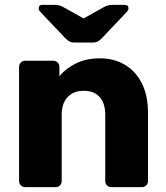

<svg xmlns="http://www.w3.org/2000/svg" viewBox="-20 -770 682 790"><path d="M83.6 0Q73 0 65.8 -7.2Q58.5 -14.5 58.5 -25.1V-494.9Q58.5 -505.5 65.8 -512.8Q73 -520 83.6 -520H199.4Q210 -520 217.2 -512.8Q224.5 -505.5 224.5 -494.9V-456.6Q250.2 -487.9 292.2 -508.9Q334.1 -530 391.2 -530Q448.6 -530 493.2 -503.9Q537.7 -477.9 563.4 -427.7Q589 -377.5 589 -304.1V-25.1Q589 -14.5 581.7 -7.2Q574.5 0 563.9 0H438.1Q427.5 0 420.3 -7.2Q413 -14.5 413 -25.1V-297.9Q413 -344.8 390.3 -370.6Q367.5 -396.4 324.4 -396.4Q282.7 -396.4 258.3 -370.6Q233.9 -344.8 233.9 -297.9V-25.1Q233.9 -14.5 226.6 -7.2Q219.4 0 208.7 0ZM284.5 -595Q275 -595 267.4 -598.6Q259.8 -602.1 249.4 -612.1L146.8 -720.2Q139.1 -727.9 139.1 -735.9Q139.1 -750 154.4 -750H202Q210.5 -750 219.6 -748.6Q228.6 -747.2 236.4 -743L323.9 -694.2L411.4 -743Q419.7 -747.2 428.5 -748.6Q437.2 -750 445.7 -750H493.4Q508.6 -750 508.6 -735.9Q508.6 -727.9 501 -720.2L398.4 -612.1Q388.4 -602.1 380.7 -598.6Q373.1 -595 363.2 -595Z"/></svg>

Font: Rubik Light
Style: Regular
Weight: 300
Designer: Hubert and Fischer
Foundry: Hubert and Fischer
Version: Version 2.300;gftools[0.9.30]